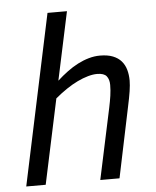

<svg xmlns="http://www.w3.org/2000/svg" viewBox="-52 -772 662 816"><g transform="rotate(-5 278.5 -363.5)"><path d="M342.8 0 407.2 -301.8Q413.1 -329.6 416.5 -353Q419.9 -376.5 419.9 -398.9Q419.9 -422.4 408.9 -436.3Q397.9 -450.2 368.2 -450.2Q350.6 -450.2 329.1 -444.1Q307.6 -438 284.2 -426.8Q260.7 -415.5 236.1 -398.9Q211.4 -382.3 187 -361.8L109.9 0H26.9L181.2 -727.1H264.2L202.1 -436Q223.6 -455.6 246.3 -472.4Q269 -489.3 292.2 -501.2Q315.4 -513.2 339.4 -520Q363.3 -526.9 387.2 -526.9Q419.9 -526.9 442.1 -518.1Q464.4 -509.3 478 -493.7Q491.7 -478 497.8 -456.5Q503.9 -435.1 503.9 -410.2Q503.9 -392.1 499.8 -364.7Q495.6 -337.4 487.8 -301.8L424.8 0Z"/></g></svg>

Font: Lorenzo Sans
Style: Italic
Weight: 400
Italic angle: -12°
Foundry: Intel Corporation
Version: Version 1.00; ttfautohint (v1.5)